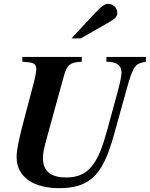

<svg xmlns="http://www.w3.org/2000/svg" viewBox="-20 -967 784 1005"><path d="M744 -669H537V-644C594 -644 616 -623 616 -587C616 -570 609 -535 597 -491L540 -282C517 -199 493 -129 450 -85C421 -55 382 -38 327 -38C251 -38 205 -67 205 -139C205 -167 207 -180 233 -274L314 -568C330 -627 346 -641 408 -644V-669H97V-644L129 -641C161 -638 170 -627 170 -605C170 -593 165 -564 155 -527L104 -334C81 -246 67 -185 67 -145C67 -38 159 18 290 18C364 18 417 2 456 -29C515 -76 547 -156 577 -263L642 -497C679 -631 689 -633 744 -644ZM354 -766H403L555 -853C585 -870 594 -881 594 -900C594 -926 572 -947 546 -947C528 -947 512 -935 476 -897Z"/></svg>

Font: XITS
Style: Bold Italic
Weight: 700
Italic angle: -16.33°
Designer: MicroPress Inc., with final additions and corrections provided by Coen Hoffman, Elsevier (retired)
Version: Version 1.105